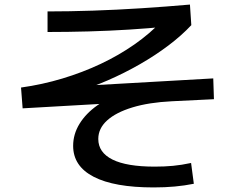

<svg xmlns="http://www.w3.org/2000/svg" viewBox="-20 -778 1040 840"><path d="M652 42Q480 42 390 -4.5Q300 -51 300 -140Q300 -191 328 -236.5Q356 -282 406.5 -317.5Q457 -353 525 -372L534 -330L79 -304L72 -395Q165 -408 253 -434.5Q341 -461 420.5 -498.5Q500 -536 568 -583.5Q636 -631 688 -686L713 -662Q632 -654 544.5 -648.5Q457 -643 367 -640.5Q277 -638 188 -638V-728Q283 -728 387.5 -731.5Q492 -735 600 -742Q708 -749 811 -758L817 -668Q775 -623 717.5 -579.5Q660 -536 592 -497Q524 -458 451.5 -426.5Q379 -395 308 -374L298 -400L913 -435L916 -344L732 -335Q631 -330 559 -308Q487 -286 448.5 -251Q410 -216 410 -170Q410 -111 472 -80Q534 -49 657 -49Q700 -49 737 -52.5Q774 -56 816 -65L828 26Q788 34 745 38Q702 42 652 42Z"/></svg>

Font: M PLUS 2 Thin Medium
Style: Regular
Weight: 500
Version: Version 1.001